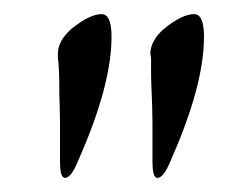

<svg xmlns="http://www.w3.org/2000/svg" viewBox="-20 -696 349 272"><path d="M62 -620Q62 -638 81 -655Q107 -676 124 -676Q138 -676 138 -644Q138 -575 91 -469Q81 -444 72 -444Q65 -444 65 -467V-524Q65 -534 64.5 -547.5Q64 -561 64 -573Q64 -585 63.5 -596Q63 -607 62 -614ZM193 -620Q193 -638 212 -655Q238 -676 255 -676Q269 -676 269 -644Q269 -575 222 -469Q212 -444 203 -444Q196 -444 196 -467V-524Q196 -534 195.5 -547.5Q195 -561 194.5 -573Q194 -585 194 -596Q194 -607 194 -614Z"/></svg>

Font: EB Garamond SC 12
Style: Regular
Weight: 400
Version: Version 0.016 ; ttfautohint (v0.97) -l 8 -r 50 -G 200 -x 0 -